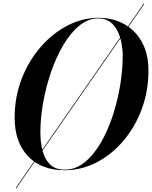

<svg xmlns="http://www.w3.org/2000/svg" viewBox="-20 -850 770 970"><path d="M307 10Q187.8 10 120.9 -61.4Q54 -132.8 54 -255Q54 -360.4 89.6 -452Q125.2 -543.6 185.6 -612.9Q246 -682.1 321.6 -721.1Q397.1 -760 477 -760Q551.5 -760 608.6 -727.7Q665.6 -695.4 697.8 -635.9Q730 -576.5 730 -495Q730 -389.6 695.8 -298Q661.5 -206.4 602.1 -137.1Q542.8 -67.9 466.7 -28.9Q390.6 10 307 10ZM477 -757Q425.4 -757 380.6 -720.2Q335.8 -683.5 299.6 -622Q263.4 -560.5 237.6 -485.1Q211.8 -409.6 197.9 -331.1Q184 -252.6 184 -183Q184 -131 195.2 -87.8Q206.4 -44.6 233.2 -18.8Q260 7 307 7Q361.6 7 407.3 -29.8Q453 -66.5 488.8 -128Q524.5 -189.5 549.3 -264.9Q574.1 -340.4 587.1 -418.9Q600 -497.4 600 -567Q600 -598.5 593.9 -631.8Q587.9 -665.1 573.8 -693.5Q559.8 -721.9 536 -739.4Q512.2 -757 477 -757ZM705 -830H709L63 100H59Z"/></svg>

Font: Bodoni* 72 Medium
Style: Italic
Weight: 500
Italic angle: -13°
Version: Version 1.002; ttfautohint (v0.97) -l 8 -r 50 -G 200 -x 14 -